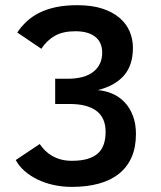

<svg xmlns="http://www.w3.org/2000/svg" viewBox="-20 -710 624 744"><path d="M506.8 -190.9Q506.8 -139.2 490 -100.8Q473.1 -62.5 441.2 -36.9Q409.2 -11.2 363 1.5Q316.9 14.2 258.8 14.2Q221.2 14.2 187 6.6Q152.8 -1 124.5 -14.9Q96.2 -28.8 74.7 -47.9Q53.2 -66.9 41 -89.8L133.8 -151.9Q143.1 -138.2 155.3 -126.2Q167.5 -114.3 182.9 -105.5Q198.2 -96.7 217 -91.8Q235.8 -86.9 258.8 -86.9Q293.9 -86.9 318.8 -94.2Q343.8 -101.6 359.4 -115.7Q375 -129.9 382.1 -150.9Q389.2 -171.9 389.2 -199.2Q389.2 -253.4 353.8 -280.3Q318.4 -307.1 249 -307.1H193.8V-404.8H241.2Q307.6 -404.8 341.8 -431.9Q376 -459 376 -505.9Q376 -545.9 349.1 -567.4Q322.3 -588.9 272 -588.9Q224.6 -588.9 193.6 -571.8Q162.6 -554.7 140.1 -521L46.9 -584Q62.5 -607.4 83.3 -626.7Q104 -646 131.8 -660.2Q159.7 -674.3 196 -682.1Q232.4 -689.9 279.8 -689.9Q335.4 -689.9 376 -676.8Q416.5 -663.6 443.1 -640.9Q469.7 -618.2 482.4 -588.1Q495.1 -558.1 495.1 -524.9Q495.1 -457 460.2 -417.2Q425.3 -377.4 358.9 -360.8Q389.2 -358.4 416 -346.7Q442.9 -335 463.1 -313.5Q483.4 -292 495.1 -261.2Q506.8 -230.5 506.8 -190.9Z"/></svg>

Font: Clear Sans Medium
Style: Regular
Weight: 500
Foundry: Intel Corporation
Version: Version 1.00